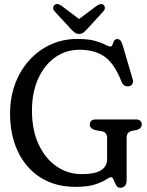

<svg xmlns="http://www.w3.org/2000/svg" viewBox="-20 -899 717 934"><path d="M596 -24Q596 14.5 564 14.5Q551.5 14.5 544.8 1.5Q538 -11.5 533 -24.2Q528 -37 521 -37Q513 -37 495.2 -25.2Q477.5 -13.5 442.5 -1.8Q407.5 10 348 10Q248.5 10 177 -35.5Q105.5 -81 67.2 -161.5Q29 -242 29 -347.5Q29 -425.5 53.8 -491.5Q78.5 -557.5 123 -606.5Q167.5 -655.5 227 -682.5Q286.5 -709.5 355.5 -709.5Q410 -709.5 442.2 -700.2Q474.5 -691 491.2 -681.8Q508 -672.5 517 -672.5Q524 -672.5 527 -681.5Q530 -690.5 534.5 -699.8Q539 -709 550.5 -709Q559.5 -709 565.5 -702.5Q571.5 -696 577 -678L626 -512Q629.5 -500 624.2 -490.8Q619 -481.5 607.5 -479.5Q582 -475.5 571.5 -500.5Q537 -590 488.5 -623.5Q440 -657 367 -657Q300.5 -657 248.2 -620Q196 -583 165.8 -516.5Q135.5 -450 135.5 -361.5Q135.5 -265.5 168.2 -196Q201 -126.5 255.8 -89.2Q310.5 -52 377 -52Q442.5 -52 471.8 -71Q501 -90 501 -124V-229Q501 -254 477.5 -260L443 -266Q431 -269.5 424 -276Q417 -282.5 417 -293Q417 -318 447 -318H639.5Q669.5 -318 669.5 -293Q669.5 -275 647 -267L620 -262Q609 -259 602.5 -251.5Q596 -244 596 -229ZM405 -759Q394.5 -747.5 386 -740.8Q377.5 -734 365 -734Q352 -734 343.2 -740.8Q334.5 -747.5 324 -759L246 -843.5Q237.5 -852.5 238.5 -861.2Q239.5 -870 245 -874.5Q258 -886 280 -870.5L364.5 -806.5L450 -870.5Q472 -885.5 484.5 -874.5Q489.5 -870.5 490.2 -861.5Q491 -852.5 482.5 -843.5Z"/></svg>

Font: Fraunces 144pt SuperSoft
Style: Regular
Weight: 400
Version: Version 1.000;[b76b70a41]